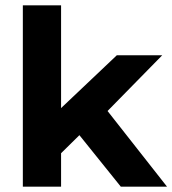

<svg xmlns="http://www.w3.org/2000/svg" viewBox="-20 -703 649 723"><path d="M279 -194 210 -126V0H66V-683H210V-296L420 -495H591L385 -285L609 0H435Z"/></svg>

Font: Montserrat Ace
Style: Bold
Weight: 700
Designer: Julieta Ulanovsky
Foundry: Julieta Ulanovsky
Version: Version 1